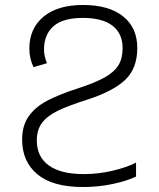

<svg xmlns="http://www.w3.org/2000/svg" viewBox="-20 -744 640 772"><path d="M69 -183Q69 -239 95.5 -276.5Q122 -314 169.5 -339Q217 -364 294 -389Q362 -411 400.5 -432.5Q439 -454 456 -481.5Q473 -509 473 -550Q473 -609 432.5 -640.5Q392 -672 313 -672Q233 -672 195 -638.5Q157 -605 157 -545Q157 -517 169 -490L115 -474Q98 -508 98 -549Q98 -629 154.5 -676.5Q211 -724 314 -724Q417 -724 474.5 -678.5Q532 -633 532 -551Q532 -469 483.5 -423Q435 -377 330 -343Q254 -319 212 -298.5Q170 -278 149 -250Q128 -222 128 -179Q128 -114 176 -79Q224 -44 317 -44Q374 -44 430.5 -57Q487 -70 527 -90V-34Q489 -16 432 -4Q375 8 314 8Q192 8 130.5 -43Q69 -94 69 -183Z"/></svg>

Font: Noto Sans Mono UI Light
Style: Regular
Weight: 300
Monospace: yes
Designer: Monotype Design team
Foundry: Monotype Imaging Inc.
Version: Version 1.000